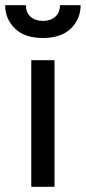

<svg xmlns="http://www.w3.org/2000/svg" viewBox="-60 -723 332 743"><path d="M61 -490H151V0H61ZM-40 -703H40Q40 -674 58.5 -658Q77 -642 106 -642Q135 -642 153.5 -658Q172 -674 172 -703H252Q252 -650 214.5 -613Q177 -576 106 -576Q35 -576 -2.5 -613Q-40 -650 -40 -703Z"/></svg>

Font: Cabin
Style: Regular
Weight: 400
Designer: Pablo Impallari
Foundry: Pablo Impallari. http://www.impallari.com Igino Marini. http://www.ikern.com
Version: Version 2.001